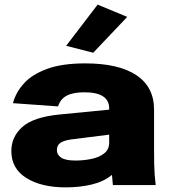

<svg xmlns="http://www.w3.org/2000/svg" viewBox="-20 -800 733 830"><path d="M264 10Q159 10 94 -30.5Q29 -71 29 -147Q29 -209 77 -251.5Q125 -294 237 -305L452 -326V-331Q452 -401 345 -401Q296 -401 268.5 -386.5Q241 -372 231 -340L36 -354Q48 -400 83 -439Q118 -478 183 -502Q248 -526 348 -526Q493 -526 569.5 -475Q646 -424 646 -326V-155Q646 -118 646.5 -93Q647 -68 648.5 -46.5Q650 -25 653 0H468L464 -44Q429 -15 377 -2.5Q325 10 264 10ZM226 -151Q226 -131 244.5 -118.5Q263 -106 306 -106Q342 -106 375.5 -113Q409 -120 430.5 -137Q452 -154 452 -183V-218L286 -197Q258 -193 242 -183Q226 -173 226 -151ZM383 -572 266 -602 402 -780 530 -727Z"/></svg>

Font: Special Gothic Extended Bold
Style: Regular
Weight: 700
Width: 7
Designer: Alistair McCready
Foundry: Monolith
Version: Version 1.000; ttfautohint (v1.8.4.7-5d5b)